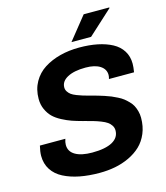

<svg xmlns="http://www.w3.org/2000/svg" viewBox="-127 -969 934 1079"><g transform="rotate(-15 339.5 -430.0)"><path d="M355 -738.8 461.9 -872.1H610.8V-868.2L469.2 -738.8ZM318.8 12.2Q255.4 12.2 203.1 2Q150.9 -8.3 110.4 -29.1Q69.8 -49.8 47.4 -84.5Q24.9 -119.1 24.9 -165Q24.9 -189 33.2 -223.1H181.2Q174.8 -204.1 174.8 -189Q174.8 -149.9 210 -129.4Q245.1 -108.9 308.1 -108.9Q384.8 -108.9 425.3 -131.3Q465.8 -153.8 465.8 -195.8Q465.8 -211.4 457.5 -224.4Q449.2 -237.3 436.3 -246.3Q423.3 -255.4 402.1 -263.7Q380.9 -272 361.6 -277.6Q342.3 -283.2 314.9 -290.5Q306.2 -293 301.8 -293.9Q267.1 -303.2 241.7 -312Q216.3 -320.8 186.5 -336.4Q156.7 -352.1 138.2 -370.4Q119.6 -388.7 106.9 -416.5Q94.2 -444.3 94.2 -478Q94.2 -533.2 118.4 -576.2Q142.6 -619.1 183.8 -645.3Q225.1 -671.4 277.1 -684.8Q329.1 -698.2 388.2 -698.2Q446.8 -698.2 494.6 -688.5Q542.5 -678.7 579.1 -659.2Q615.7 -639.6 635.7 -607.4Q655.8 -575.2 655.8 -533.2Q655.8 -513.7 650.9 -483.9H504.9Q508.8 -497.1 508.8 -506.8Q508.8 -540.5 478.5 -560.3Q448.2 -580.1 394 -580.1Q327.1 -580.1 288.6 -559.3Q250 -538.6 250 -502.9Q250 -489.7 257.3 -478.5Q264.6 -467.3 274.9 -459.7Q285.2 -452.1 304.9 -444.3Q324.7 -436.5 340.3 -431.9Q356 -427.2 383.8 -419.9Q407.2 -413.6 420.4 -409.9Q433.6 -406.2 456.5 -398.7Q479.5 -391.1 493.4 -385.3Q507.3 -379.4 526.9 -369.6Q546.4 -359.9 558.6 -350.3Q570.8 -340.8 584.2 -327.1Q597.7 -313.5 605.2 -299.1Q612.8 -284.7 617.9 -266.1Q623 -247.6 623 -227.1Q623 -177.2 606 -136.7Q588.9 -96.2 560.1 -68.8Q531.2 -41.5 491.9 -22.9Q452.6 -4.4 409.4 3.9Q366.2 12.2 318.8 12.2Z"/></g></svg>

Font: Archivo
Style: Bold Italic
Weight: 700
Italic angle: -10°
Designer: Hector Gatti
Foundry: Omnibus-Type
Version: Version 2.001